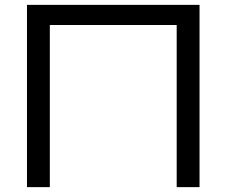

<svg xmlns="http://www.w3.org/2000/svg" viewBox="-20 -770 931 790"><path d="M801 -750V0H707V-709L750 -667H142L185 -709V0H91V-750Z"/></svg>

Font: Unbounded Light
Style: Regular
Weight: 300
Designer: Luke Prowse, Jean-Baptiste Morizot, Fátima Lázaro, Florian Runge
Foundry: NaN
Version: Version 1.700